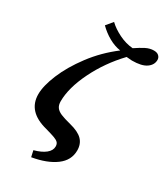

<svg xmlns="http://www.w3.org/2000/svg" viewBox="-236 -892 1045 1197"><g transform="rotate(30 286.0 -293.5)"><path d="M183 156Q235 142 263.5 119Q292 96 292 67Q292 49 282.5 39Q273 29 252.5 21.5Q232 14 186 1Q35 -37 35 -162Q35 -222 71 -309Q107 -396 176.5 -488.5Q246 -581 341 -653Q299 -659 257 -682.5Q215 -706 180 -741L219 -788Q251 -757 300.5 -732.5Q350 -708 401 -704Q438 -729 466.5 -743.5Q495 -758 524 -758Q548 -758 560 -746Q572 -734 572 -718Q572 -682 538.5 -658.5Q505 -635 435 -635Q435 -635 396 -638Q298 -535 238 -412.5Q178 -290 178 -193Q178 -167 189.5 -150.5Q201 -134 226.5 -123Q252 -112 300 -100Q364 -84 392.5 -55Q421 -26 421 21Q421 92 359.5 137.5Q298 183 193 201Z"/></g></svg>

Font: Noto Serif Narrow
Style: Bold Italic
Weight: 700
Width: 4
Italic angle: -12°
Designer: Monotype Design Team
Foundry: Monotype Imaging Inc.
Version: Version 1.001